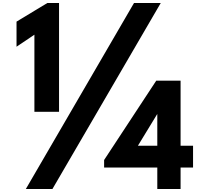

<svg xmlns="http://www.w3.org/2000/svg" viewBox="-20 -1258 1356 1278"><path d="M90 -947 209 -1027V-514H373V-1238H295L90 -1114ZM1050 -1238H872L152 0H329ZM1182 -288V-721H1020L673 -193V-143H1027V0H1182V-143H1265V-288ZM1027 -498V-288H898L1026 -498Z"/></svg>

Font: Poland Can Into
Style: BigWritings
Weight: 700
Foundry: Cannot Into Space Fonts
Version: Version 0.92